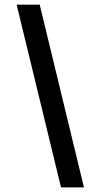

<svg xmlns="http://www.w3.org/2000/svg" viewBox="-20 -687 401 832"><path d="M244.4 125 52.1 -666.7H152.1L343.8 125Z"/></svg>

Font: Afacad
Style: Italic
Weight: 400
Italic angle: -14°
Designer: Kristian Moeller
Foundry: Dicotype
Version: Version 1.000